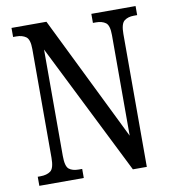

<svg xmlns="http://www.w3.org/2000/svg" viewBox="-81 -785 769 855"><g transform="rotate(-10 304.0 -357.0)"><path d="M28 0V-41H40Q69 -41 86 -53.5Q103 -66 103 -113V-605Q103 -649 86 -661Q69 -673 43 -673H28V-714H186L463 -150V-605Q463 -649 446.5 -661Q430 -673 403 -673H389V-714H589V-673H574Q547 -673 530.5 -660Q514 -647 514 -601V0H451L154 -594V-113Q154 -66 169.5 -53.5Q185 -41 213 -41H229V0Z"/></g></svg>

Font: Noto Serif Myanmar ExtraCondensed
Style: Regular
Weight: 400
Width: 2
Designer: Ben Mitchell and the Monotype Design Team
Foundry: Monotype Imaging Inc.
Version: Version 2.106; ttfautohint (v1.8.4.7-5d5b)